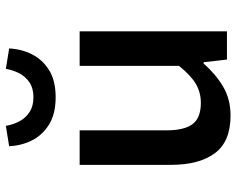

<svg xmlns="http://www.w3.org/2000/svg" viewBox="-94 -682 789 640"><g transform="rotate(-90 300.0 -362.5)"><path d="M234 12Q148 12 109 -40Q70 -92 70 -187V-491H185V-202Q185 -143 205.5 -115Q226 -87 277 -87Q311 -87 339.5 -103.5Q368 -120 400 -160V-491H515V0H421L412 -78H408Q373 -38 331 -13Q289 12 234 12ZM295 -571Q240 -571 204.5 -593Q169 -615 151.5 -650Q134 -685 132 -726L200 -737Q204 -713 215 -692Q226 -671 246 -658Q266 -645 295 -645Q325 -645 344.5 -658Q364 -671 375 -692Q386 -713 390 -737L458 -726Q456 -685 438.5 -650Q421 -615 386 -593Q351 -571 295 -571Z"/></g></svg>

Font: Source Code Pro ExtraLight SemiBold
Style: Regular
Weight: 600
Monospace: yes
Version: Version 1.018;hotconv 1.0.116;makeotfexe 2.5.65601